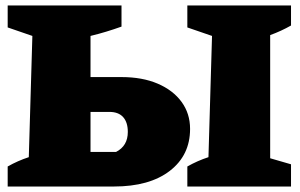

<svg xmlns="http://www.w3.org/2000/svg" viewBox="-20 -680 1093 700"><path d="M8 0V-73Q45 -94 85 -107L98 -549L8 -580V-660H423V-583Q395 -573 367 -564.5Q339 -556 310 -549V-399H423Q499 -399 555 -375Q611 -351 642 -308.5Q673 -266 673 -210Q673 -114 599 -57Q525 0 395 0ZM663 0V-73Q700 -94 740 -107L753 -549L663 -580V-660H1041V-587Q1006 -567 965 -552V-103L1041 -81V0ZM310 -126H403Q446 -148 446 -199Q446 -234 429 -253Q412 -272 379 -272H310Z"/></svg>

Font: Piazzolla SC Black
Style: Regular
Weight: 900
Designer: Juan Pablo del Peral
Foundry: Huerta Tipografica
Version: Version 1.330